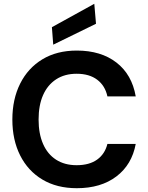

<svg xmlns="http://www.w3.org/2000/svg" viewBox="-20 -978 779 1010"><path d="M384 12Q279 12 203 -33.5Q127 -79 86 -160.5Q45 -242 45 -349Q45 -456 86 -538Q127 -620 203 -666Q279 -712 384 -712Q511 -712 592.5 -649Q674 -586 694 -471H545Q533 -527 491.5 -558.5Q450 -590 383 -590Q320 -590 275 -560.5Q230 -531 206.5 -477.5Q183 -424 183 -349Q183 -275 206.5 -221Q230 -167 275 -138Q320 -109 383 -109Q450 -109 491 -138.5Q532 -168 545 -221H694Q674 -112 592.5 -50Q511 12 384 12ZM260 -743 253 -835 476 -958 485 -853Z"/></svg>

Font: DM Sans 18pt
Style: Bold
Weight: 700
Designer: Colophon Foundry, Jonny Pinhorn
Foundry: Colophon Foundry
Version: Version 4.004;gftools[0.9.30]